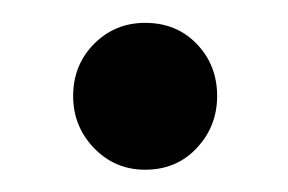

<svg xmlns="http://www.w3.org/2000/svg" viewBox="-20 -315 252 168"><path d="M107 -166.5Q80.5 -166.5 62.2 -185.5Q44 -204.5 44 -231Q44 -258 62.2 -276.5Q80.5 -295 107 -295Q134.5 -295 152.2 -276.5Q170 -258 170 -231Q170 -204.5 152.2 -185.5Q134.5 -166.5 107 -166.5Z"/></svg>

Font: Fraunces 144pt S100
Style: Regular
Weight: 400
Version: Version 1.000; ttfautohint (v1.8.3)